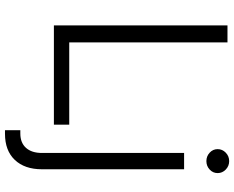

<svg xmlns="http://www.w3.org/2000/svg" viewBox="-106 -648 953 782"><g transform="rotate(90 371.0 -257.5)"><path d="M84 -707H153.3V-62.5H488.3V0H84ZM669.9 -530.3V48.8Q669.9 119.1 631.8 159.2Q593.8 199.2 525.4 199.2H510.7V136.7H524.4Q562 136.7 582.8 113.5Q603.5 90.3 603.5 48.8V-530.3ZM587.9 -667Q587.9 -686 602.3 -700Q616.7 -713.9 636.7 -713.9Q656.7 -713.9 671.1 -700Q685.5 -686 685.5 -667Q685.5 -647.9 671.1 -634.5Q656.7 -621.1 636.7 -621.1Q616.7 -621.1 602.3 -634.5Q587.9 -647.9 587.9 -667Z"/></g></svg>

Font: Pretendard GOV Light
Style: Regular
Weight: 300
Designer: Base glyphs from Inter by Rasmus Andersson; Hangeul glyphs from Noto Sans CJK(Source Han Sans) by Jang Soo-young and Kan
Foundry: Kil Hyung-jin
Version: Version 1.309